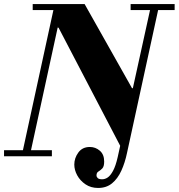

<svg xmlns="http://www.w3.org/2000/svg" viewBox="-35 -774 885 951"><path d="M451 157Q415 157 388.5 139Q362 121 347.5 94.5Q333 68 333 41Q333 9 353 -18.5Q373 -46 410 -46Q438 -46 459.5 -27.5Q481 -9 481 26Q481 51 471.5 60.5Q462 70 452.5 75.5Q443 81 443 95Q443 102 449 108Q455 114 471 114Q485 114 498.5 105Q512 96 525 72Q538 48 548 4L711 -737H751L594 -16Q584 32 566 71.5Q548 111 520 134Q492 157 451 157ZM-15 0V-30H222V0ZM72 0 236 -754H276L112 0ZM567 -39 255 -637H251L270 -754H384L619 -337H623L587 -39ZM127 -724V-754H384V-724ZM612 -724V-754H830V-724Z"/></svg>

Font: Libre Bodoni
Style: Italic
Weight: 400
Italic angle: -13°
Designer: Pablo Impallari, Rodrigo Fuenzalida
Foundry: Impallari Type
Version: Version 2.005;gftools[0.9.23]